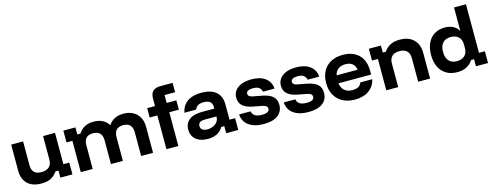

<svg xmlns="http://www.w3.org/2000/svg" viewBox="-23 -1420 5516 2151"><g transform="rotate(-15 2735.0 -345.0)"><path d="M266.7 9.2Q162.5 9.2 106.7 -45.8Q50.8 -100.8 50.8 -195.8V-500H189.2V-222.5Q189.2 -168.3 217.1 -141.2Q245 -114.2 300.8 -114.2Q358.3 -114.2 389.6 -143.3Q420.8 -172.5 420.8 -226.7V-500H559.2V-136.7H627.5V0H487.5V-81.7H452.5Q422.5 -37.5 379.6 -14.2Q336.7 9.2 266.7 9.2Z M724.2 0V-363.3H655.8V-500H795.8V-418.3H832.5Q859.2 -461.7 901.7 -485.4Q944.2 -509.2 1006.7 -509.2Q1066.7 -509.2 1109.6 -487.9Q1152.5 -466.7 1178.3 -425H1181.7Q1239.2 -509.2 1352.5 -509.2Q1449.2 -509.2 1505.8 -452.9Q1562.5 -396.7 1562.5 -300.8V0H1424.2V-274.2Q1424.2 -385.8 1318.3 -385.8Q1212.5 -385.8 1212.5 -274.2V0H1074.2V-274.2Q1074.2 -385.8 966.7 -385.8Q915 -385.8 888.8 -358.3Q862.5 -330.8 862.5 -274.2V0Z M1717.5 0V-391.7H1628.3V-500H1719.2V-589.2Q1719.2 -645.8 1749.2 -672.9Q1779.2 -700 1833.3 -700H1976.7V-591.7H1854.2V-500H1966.7V-391.7H1855.8V0Z M2198.3 9.2Q2110 9.2 2060 -33.8Q2010 -76.7 2010 -146.7Q2010 -220.8 2061.7 -260.8Q2113.3 -300.8 2210 -300.8H2353.3V-320Q2353.3 -400.8 2256.7 -400.8Q2172.5 -400.8 2155 -342.5H2017.5Q2034.2 -425 2095 -467.5Q2155.8 -510 2256.7 -510Q2368.3 -510 2427.1 -460Q2485.8 -410 2485.8 -314.2V-136.7H2550.8V0H2410.8V-81.7H2375.8Q2350 -38.3 2306.7 -14.6Q2263.3 9.2 2198.3 9.2ZM2219.2 -95.8Q2258.3 -95.8 2288.3 -110Q2318.3 -124.2 2335.8 -147.9Q2353.3 -171.7 2353.3 -201.7V-209.2H2216.7Q2141.7 -209.2 2141.7 -153.3Q2141.7 -125.8 2162.5 -110.8Q2183.3 -95.8 2219.2 -95.8Z M2847.5 10Q2737.5 10 2673.8 -36.2Q2610 -82.5 2605 -165.8H2738.3Q2745 -130 2772.9 -112.5Q2800.8 -95 2853.3 -95Q2939.2 -95 2939.2 -142.5Q2939.2 -161.7 2926.2 -172.9Q2913.3 -184.2 2883.3 -190L2771.7 -211.7Q2621.7 -240.8 2621.7 -352.5Q2621.7 -424.2 2679.2 -467.1Q2736.7 -510 2838.3 -510Q2939.2 -510 2998.3 -465.8Q3057.5 -421.7 3063.3 -342.5H2930Q2920.8 -377.5 2897.5 -393.3Q2874.2 -409.2 2830 -409.2Q2791.7 -409.2 2771.7 -397.9Q2751.7 -386.7 2751.7 -364.2Q2751.7 -348.3 2764.2 -337.5Q2776.7 -326.7 2802.5 -321.7L2916.7 -300Q2995 -284.2 3031.7 -249.2Q3068.3 -214.2 3068.3 -154.2Q3068.3 -76.7 3011.2 -33.3Q2954.2 10 2847.5 10Z M3365.8 10Q3255.8 10 3192.1 -36.2Q3128.3 -82.5 3123.3 -165.8H3256.7Q3263.3 -130 3291.2 -112.5Q3319.2 -95 3371.7 -95Q3457.5 -95 3457.5 -142.5Q3457.5 -161.7 3444.6 -172.9Q3431.7 -184.2 3401.7 -190L3290 -211.7Q3140 -240.8 3140 -352.5Q3140 -424.2 3197.5 -467.1Q3255 -510 3356.7 -510Q3457.5 -510 3516.7 -465.8Q3575.8 -421.7 3581.7 -342.5H3448.3Q3439.2 -377.5 3415.8 -393.3Q3392.5 -409.2 3348.3 -409.2Q3310 -409.2 3290 -397.9Q3270 -386.7 3270 -364.2Q3270 -348.3 3282.5 -337.5Q3295 -326.7 3320.8 -321.7L3435 -300Q3513.3 -284.2 3550 -249.2Q3586.7 -214.2 3586.7 -154.2Q3586.7 -76.7 3529.6 -33.3Q3472.5 10 3365.8 10Z M3903.3 10Q3822.5 10 3762.5 -22.1Q3702.5 -54.2 3670 -112.9Q3637.5 -171.7 3637.5 -251.7Q3637.5 -331.7 3669.2 -389.6Q3700.8 -447.5 3759.6 -478.8Q3818.3 -510 3898.3 -510Q3976.7 -510 4032.9 -480Q4089.2 -450 4119.2 -394.2Q4149.2 -338.3 4149.2 -260.8V-214.2H3770Q3778.3 -158.3 3812.5 -129.2Q3846.7 -100 3902.5 -100Q3946.7 -100 3972.5 -115Q3998.3 -130 4009.2 -160.8H4147.5Q4130.8 -80.8 4066.7 -35.4Q4002.5 10 3903.3 10ZM3773.3 -305.8H4016.7Q4010 -353.3 3980 -377.1Q3950 -400.8 3899.2 -400.8Q3848.3 -400.8 3816.2 -376.7Q3784.2 -352.5 3773.3 -305.8Z M4267.5 0V-363.3H4199.2V-500H4339.2V-418.3H4374.2Q4403.3 -461.7 4447.5 -485.4Q4491.7 -509.2 4557.5 -509.2Q4661.7 -509.2 4718.8 -452.1Q4775.8 -395 4775.8 -299.2V0H4637.5V-273.3Q4637.5 -328.3 4607.9 -357.1Q4578.3 -385.8 4521.7 -385.8Q4465 -385.8 4435.4 -357.1Q4405.8 -328.3 4405.8 -273.3V0Z M5093.3 10Q5016.7 10 4962.9 -22.5Q4909.2 -55 4881.7 -113.8Q4854.2 -172.5 4854.2 -250Q4854.2 -328.3 4880.8 -387.1Q4907.5 -445.8 4958.8 -477.9Q5010 -510 5081.7 -510Q5136.7 -510 5176.2 -489.6Q5215.8 -469.2 5237.5 -431.7H5240.8V-700H5379.2V-136.7H5447.5V0H5307.5V-81.7H5272.5Q5245.8 -38.3 5201.2 -14.2Q5156.7 10 5093.3 10ZM5119.2 -110Q5175 -110 5207.9 -141.2Q5240.8 -172.5 5240.8 -227.5V-272.5Q5240.8 -327.5 5207.9 -358.8Q5175 -390 5119.2 -390Q5055.8 -390 5024.2 -352.5Q4992.5 -315 4992.5 -250Q4992.5 -185 5024.2 -147.5Q5055.8 -110 5119.2 -110Z"/></g></svg>

Font: Funnel Display
Style: Bold
Weight: 700
Designer: NORD ID, Kristian Moeller
Foundry: Dicotype
Version: Version 1.000